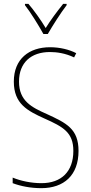

<svg xmlns="http://www.w3.org/2000/svg" viewBox="-20 -1021 475 1000"><path d="M206 -844H229C255 -889 295 -952 327 -994V-1001H309C274 -957 244 -917 218 -875C193 -917 157 -967 128 -1001H110V-994C137 -960 180 -891 206 -844ZM389 -235C389 -350 326 -380 224 -427C145 -462 79 -495 79 -596C79 -695 142 -750 240 -750C275 -750 320 -744 366 -722L377 -744C341 -763 291 -775 241 -775C131 -775 52 -714 52 -596C52 -480 123 -444 211 -404C310 -360 362 -331 362 -235C362 -128 300 -67 196 -67C142 -67 87 -79 46 -96V-67C88 -51 141 -41 195 -41C313 -41 389 -108 389 -235Z"/></svg>

Font: Noto Sans Tamil UI Condensed Thin
Style: Regular
Weight: 100
Width: 3
Designer: Jelle Bosma - Monotype Design Team
Foundry: Monotype Imaging Inc.
Version: Version 2.004